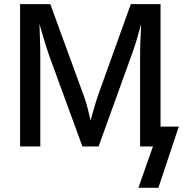

<svg xmlns="http://www.w3.org/2000/svg" viewBox="-20 -708 884 928"><path d="M719.2 0H657.2V-444.8Q657.2 -478 658.7 -512.9Q660.2 -547.9 662.1 -592.3Q650.4 -547.9 640.6 -515.6Q630.9 -483.4 621.1 -456.1L456.5 0H378.4L217.3 -440.4Q212.9 -452.1 206.5 -472.4Q200.2 -492.7 193.1 -515.9Q186 -539.1 179.9 -559.6Q173.8 -580.1 170.9 -592.3Q171.9 -552.2 173.3 -512.7Q174.8 -473.1 174.8 -433.1V0H77.1V-688H223.1L386.2 -241.7Q397 -212.4 405 -179.2Q413.1 -146 418 -125.5Q421.9 -141.1 429 -166Q436 -190.9 442.9 -213.1Q449.7 -235.4 452.1 -242.2L612.3 -688H755.9V-96.2H844.2L745.6 199.7H648.9Z"/></svg>

Font: Arimo Medium
Style: Regular
Weight: 500
Designer: Steve Matteson
Foundry: Monotype Imaging Inc.
Version: Version 1.33